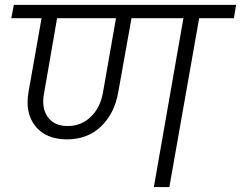

<svg xmlns="http://www.w3.org/2000/svg" viewBox="-20 -760 979 780"><path d="M397.9 -381.8 451.2 -686H211.9L159.2 -381.8Q147.5 -322.8 173.6 -285.4Q199.7 -248 254.9 -248Q310.1 -248 348.6 -285.2Q387.2 -322.3 397.9 -381.8ZM25.9 -686 36.1 -740.2H939L930.2 -686H789.1L668 0H605L725.1 -686H514.2L460.9 -388.2Q446.3 -300.8 391.4 -247.3Q336.4 -193.8 252 -193.8Q166.5 -193.8 123.5 -247.8Q80.6 -301.8 96.2 -388.2L148.9 -686Z"/></svg>

Font: SVN-Poppins Light
Style: Italic
Weight: 300
Italic angle: -10°
Designer: Ninad Kale (Devanagari), Jonny Pinhorn (Latin)
Foundry: Indian Type Foundry
Version: Version 3.002 2017